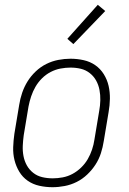

<svg xmlns="http://www.w3.org/2000/svg" viewBox="-20 -773 540 801"><path d="M199 8Q171 8 144 2Q117 -4 95.5 -19Q74 -34 60.5 -56.5Q47 -79 40.5 -105Q34 -131 35 -159Q36 -187 40 -215L60 -335Q64 -361 72.5 -386Q81 -411 95 -433.5Q109 -456 129 -475Q149 -494 173 -506Q197 -518 223 -523Q249 -528 274 -528Q302 -528 329 -522Q356 -516 377.5 -501Q399 -486 413 -463.5Q427 -441 433 -415Q439 -389 438.5 -361Q438 -333 433 -305L413 -185Q409 -159 401 -134Q393 -109 378.5 -86.5Q364 -64 344 -45Q324 -26 300 -14Q276 -2 250 3Q224 8 199 8ZM200 -29Q220 -29 241.5 -33Q263 -37 282.5 -47.5Q302 -58 318.5 -74Q335 -90 346 -109Q357 -128 364 -149Q371 -170 374 -191L394 -311Q398 -333 398.5 -355Q399 -377 395 -398Q391 -419 381 -437Q371 -455 354.5 -468Q338 -481 317.5 -486Q297 -491 274 -491Q254 -491 232.5 -487Q211 -483 191 -472.5Q171 -462 155 -446Q139 -430 128 -411Q117 -392 110 -371Q103 -350 99 -329L79 -209Q76 -187 75 -165Q74 -143 78 -122Q82 -101 92 -83Q102 -65 118.5 -52Q135 -39 156 -34Q177 -29 200 -29ZM286 -589 261 -611 388 -753 419 -727Z"/></svg>

Font: Iosevka Extralight Oblique
Style: Regular
Weight: 200
Italic angle: -9°
Monospace: yes
Designer: Belleve Invis
Foundry: Belleve Invis
Version: Version 32.5.0; ttfautohint (v1.8.4)